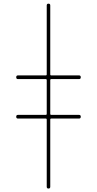

<svg xmlns="http://www.w3.org/2000/svg" viewBox="-20 -830 540 1069"><path d="M235.4 -190.4Q240.2 -190.4 240.2 -195.3V-384.8Q240.2 -389.6 235.4 -389.6H80.1Q70.3 -389.6 70.3 -399.9Q70.3 -410.2 80.1 -410.2H235.4Q240.2 -410.2 240.2 -415V-799.8Q240.2 -809.6 250 -809.6Q259.8 -809.6 259.8 -799.8V-415Q259.8 -410.2 264.6 -410.2H419.9Q429.7 -410.2 429.7 -399.9Q429.7 -389.6 419.9 -389.6H264.6Q259.8 -389.6 259.8 -384.8V-195.3Q259.8 -190.4 264.6 -190.4H419.9Q429.7 -190.4 429.7 -180.2Q429.7 -169.9 419.9 -169.9H264.6Q259.8 -169.9 259.8 -165V210Q259.8 219.7 250 219.7Q240.2 219.7 240.2 210V-165Q240.2 -169.9 235.4 -169.9H80.1Q70.3 -169.9 70.3 -180.2Q70.3 -190.4 80.1 -190.4Z"/></svg>

Font: Rounded-X Mgen+ 1mn thin
Style: Regular
Weight: 100
Designer: [Source Han Sans]
Ryoko NISHIZUKA  (kana & ideographs); Paul D. Hunt (Latin, Greek & Cyrillic); Wenlong ZHANG  (bopomofo
Version: Version 1.059.20150602